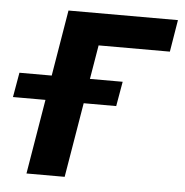

<svg xmlns="http://www.w3.org/2000/svg" viewBox="-89 -588 607 631"><g transform="rotate(5 214.0 -272.5)"><path d="M-30.9 -327.8H75.6L111.9 -545.5H473L455.6 -440H220.5L201.7 -327.8H309.7L295.5 -246.4H188.2L147 0H21L62.1 -246.4H-45.1Z"/></g></svg>

Font: Inter P Semi Bold
Style: Italic
Weight: 600
Italic angle: 9.39999°
Designer: Rasmus Andersson
Foundry: rsms
Version: Version 3.018;git-588b23468